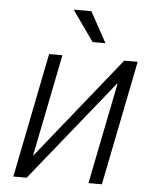

<svg xmlns="http://www.w3.org/2000/svg" viewBox="-52 -767 632 811"><g transform="rotate(5 264.0 -362.0)"><path d="M410.5 0H353.5L439.5 -429.5L438 -430L91.5 0H35L140.5 -528.5H197L110.5 -97L112 -96.5L459 -528.5H516ZM373.5 -595H319L227.5 -724.5H302.5Z"/></g></svg>

Font: Roberto Sans Light
Style: Italic
Weight: 300
Italic angle: -11°
Designer: Google
Version: Version 1.00;June 11, 2020;FontCreator 12.0.0.2522 64-bit; t